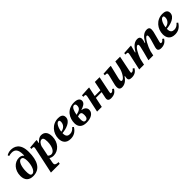

<svg xmlns="http://www.w3.org/2000/svg" viewBox="327 -2260 4026 4026"><g transform="rotate(-45 2340.5 -246.5)"><path d="M223 12C435 12 516 -160 516 -415C516 -673 371 -713 275 -713C226 -713 185 -697 152 -678L163 -645C194 -654 223 -658 251 -658C347 -658 394 -600 394 -460C394 -456 394 -441 393 -429H388C370 -452 335 -475 283 -475C144 -475 33 -353 33 -183C33 -52 105 12 223 12ZM240 -35C189 -35 184 -94 184 -169C184 -280 218 -428 295 -428C350 -428 362 -371 362 -299C362 -178 317 -35 240 -35Z M830 11C969 11 1094 -112 1094 -296C1094 -428 1029 -481 947 -481C882 -481 850 -448 800 -398H793L809 -474H767L599 -459V-419C599 -419 615 -421 628 -421C656 -421 666 -412 666 -392C666 -385 665 -379 664 -373L537 220H797L806 178C726 178 705 152 705 124C705 116 707 96 709 86L729 -16C749 -5 781 11 830 11ZM741 -75 789 -311C808 -362 842 -411 890 -411C918 -411 946 -394 946 -291C946 -150 893 -43 815 -43C787 -43 762 -58 741 -75Z M1333 15C1417 15 1495 -18 1554 -116L1525 -139C1486 -91 1445 -68 1391 -68C1335 -68 1293 -93 1293 -180C1293 -184 1293 -188 1293 -193C1407 -203 1581 -251 1581 -381C1581 -466 1507 -482 1448 -482C1264 -482 1150 -329 1150 -171C1150 -65 1202 15 1333 15ZM1296 -233C1309 -335 1356 -431 1409 -431C1432 -431 1440 -413 1440 -384C1440 -300 1376 -241 1296 -233Z M1809 10C1935 10 2037 -43 2037 -142C2037 -207 1983 -246 1918 -255V-258C1991 -281 2065 -313 2065 -385C2065 -446 2010 -479 1919 -479C1699 -479 1616 -305 1616 -162C1616 -67 1667 10 1809 10ZM1820 -35C1775 -35 1764 -72 1764 -133C1764 -156 1765 -181 1768 -207C1787 -216 1810 -223 1830 -223C1865 -223 1888 -208 1888 -138C1888 -64 1861 -35 1820 -35ZM1774 -256C1789 -349 1822 -438 1877 -438C1904 -438 1920 -424 1920 -383C1920 -306 1872 -280 1774 -256Z M2531 12C2648 11 2682 -40 2716 -89L2685 -112C2669 -94 2648 -65 2614 -65C2602 -65 2595 -71 2595 -84C2595 -98 2601 -126 2601 -126L2672 -473H2532L2490 -266H2321L2365 -476H2322L2141 -465V-422C2153 -423 2161 -424 2170 -424C2203 -424 2207 -413 2207 -389C2207 -387 2207 -376 2204 -364L2125 0H2265L2311 -221H2481L2465 -142C2452 -83 2449 -67 2449 -50C2449 -15 2474 12 2531 12Z M2860 12C2968 12 3030 -78 3054 -114H3066C3061 -90 3057 -68 3057 -50C3057 -12 3078 12 3147 12C3247 12 3290 -36 3324 -89L3293 -112C3286 -103 3257 -65 3223 -65C3207 -65 3203 -74 3203 -82C3203 -97 3209 -125 3209 -125L3280 -473H3139L3106 -316C3083 -210 3010 -88 2955 -88C2937 -88 2929 -106 2929 -131C2929 -144 2931 -159 2935 -175L3007 -476H2955L2780 -465V-422C2780 -422 2795 -424 2812 -424C2839 -424 2845 -409 2845 -396C2845 -381 2841 -364 2841 -364L2789 -151C2782 -124 2778 -98 2778 -76C2778 -23 2800 12 2860 12Z M4024 12C4145 12 4189 -72 4201 -89L4170 -112C4154 -93 4131 -65 4101 -65C4086 -65 4080 -72 4080 -85C4080 -95 4083 -108 4083 -108L4142 -334C4144 -342 4152 -381 4152 -409C4152 -447 4138 -481 4074 -481C3983 -481 3917 -413 3861 -309H3849L3863 -355C3864 -358 3872 -385 3872 -411C3872 -446 3857 -482 3792 -482C3679 -482 3614 -372 3576 -312H3564L3607 -476H3570L3394 -465V-423C3394 -423 3414 -425 3425 -425C3451 -425 3459 -415 3459 -397C3459 -384 3455 -365 3455 -365L3375 0H3517L3549 -143C3588 -254 3660 -388 3711 -388C3728 -388 3733 -373 3733 -354C3733 -335 3728 -313 3727 -310C3703 -204 3699 -187 3648 0H3791L3813 -103C3843 -208 3934 -388 3986 -388C4002 -388 4007 -371 4007 -354C4007 -330 3997 -288 3991 -267L3939 -88C3937 -82 3934 -64 3934 -50C3934 -19 3950 12 4024 12Z M4427 15C4511 15 4589 -18 4648 -116L4619 -139C4580 -91 4539 -68 4485 -68C4429 -68 4387 -93 4387 -180C4387 -184 4387 -188 4387 -193C4501 -203 4675 -251 4675 -381C4675 -466 4601 -482 4542 -482C4358 -482 4244 -329 4244 -171C4244 -65 4296 15 4427 15ZM4390 -233C4403 -335 4450 -431 4503 -431C4526 -431 4534 -413 4534 -384C4534 -300 4470 -241 4390 -233Z"/></g></svg>

Font: STIX Two Text
Style: Bold Italic
Weight: 700
Italic angle: -12°
Designer: Ross Mills, John Hudson & Paul Hanslow, Tiro Typeworks Ltd; with prior portions MicroPress Inc. and Coen Hoffman, Elsevi
Foundry: Tiro Typeworks Ltd
Version: Version 2.13 b171